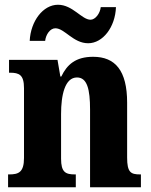

<svg xmlns="http://www.w3.org/2000/svg" viewBox="-20 -788 634 808"><path d="M351 -606C413 -606 465 -674 468 -758H404C401 -731 381 -705 361 -705C324 -705 286 -768 224 -768C161 -768 109 -699 105 -616H170C173 -643 191 -669 213 -669C252 -669 288 -606 351 -606ZM14 0H299V-54H295C256 -54 237 -63 237 -120V-308C237 -388 253 -462 304 -462C347 -462 359 -412 359 -327V0H573V-54H569C530 -54 515 -63 515 -125V-356C515 -491 465 -549 372 -549C298 -549 262 -516 238 -466H234L222 -536H18V-482H22C61 -482 81 -473 81 -417V-123C81 -63 58 -54 19 -54H14Z"/></svg>

Font: Noto Serif Myanmar Condensed ExtraBold
Style: Regular
Weight: 800
Width: 3
Designer: Ben Mitchell and the Monotype Design Team
Foundry: Monotype Imaging Inc.
Version: Version 2.106